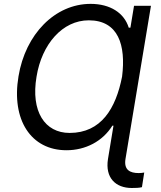

<svg xmlns="http://www.w3.org/2000/svg" viewBox="-20 -757 824 982"><path d="M621.8 56.1 752.1 -727.3H665.5L647 -615.4H638.5C615.1 -691.4 543 -737.2 443.5 -737.2C261 -737.2 109.7 -581.7 74.6 -366.5C37.3 -144.2 138.1 11.4 320 11.4C417.6 11.4 505.3 -34.4 554.7 -114.3H560.4L532.3 56.1C516.7 153.4 572.4 204.5 653.8 204.5C672.6 204.5 691.4 204.2 706 200.3L717.7 125.4C709.9 126.8 699.6 128.2 690 128.2C644.2 128.2 612.9 111.9 621.8 56.1ZM166.9 -365.1C193.9 -532 300.1 -653.1 433.9 -653.1C585.2 -653.1 624.6 -526.6 604.4 -365.1C572.4 -202.4 497.9 -77.1 335.9 -77.1C209.2 -77.1 136.7 -187.1 166.9 -365.1Z"/></svg>

Font: Margiela Sans Text
Style: Italic
Weight: 400
Italic angle: -9.39999°
Designer: Stefan Endress, Andreas Faust
Version: Version 1.100;FEAKit 1.0